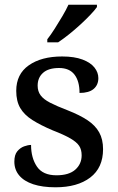

<svg xmlns="http://www.w3.org/2000/svg" viewBox="-20 -786 501 816"><path d="M216 10Q160 10 121 -3Q82 -16 61.5 -40.5Q41 -65 41 -99Q41 -128 53.5 -143Q66 -158 82.5 -164Q99 -170 112 -170Q112 -115 137 -78Q162 -41 220 -41Q273 -41 300 -65Q327 -89 327 -126Q327 -150 316.5 -166Q306 -182 279.5 -197.5Q253 -213 204 -232Q152 -254 117.5 -276Q83 -298 66 -327Q49 -356 49 -400Q49 -471 102.5 -508.5Q156 -546 244 -546Q296 -546 330.5 -533Q365 -520 381.5 -499Q398 -478 398 -454Q398 -425 378 -408Q358 -391 318 -391Q318 -441 296.5 -469Q275 -497 231 -497Q186 -497 163 -476.5Q140 -456 140 -422Q140 -398 152.5 -381Q165 -364 193 -349.5Q221 -335 268 -317Q319 -297 352 -275Q385 -253 401.5 -223.5Q418 -194 418 -152Q418 -73 363.5 -31.5Q309 10 216 10ZM181 -619Q196 -638 212.5 -664Q229 -690 245 -717Q261 -744 271 -766H392V-756Q383 -743 364 -723Q345 -703 321 -681Q297 -659 272.5 -639.5Q248 -620 227 -606H181Z"/></svg>

Font: Noto Serif Gujarati Medium
Style: Regular
Weight: 500
Version: Version 2.102